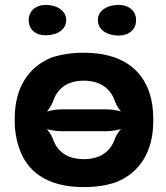

<svg xmlns="http://www.w3.org/2000/svg" viewBox="-20 -753 677 783"><path d="M40 -269V-259C40 -220 46 -185 57 -152C88 -58 166 10 322 10C372 10 417 3 456 -11C549 -49 605 -134 605 -259V-269C605 -308 600 -343 589 -376C557 -470 477 -538 321 -538C272 -538 228 -531 189 -518C95 -479 40 -394 40 -269ZM416 -307H229C207 -307 171 -301 158 -293L160 -289C174 -297 190 -322 196 -339C212 -387 249 -424 321 -424C393 -424 433 -388 449 -339C455 -322 471 -297 485 -289L487 -293C475 -301 438 -307 416 -307ZM229 -218H416C437 -218 472 -224 486 -232L484 -235C470 -227 454 -203 448 -186C432 -139 393 -104 322 -104C250 -104 212 -139 196 -186C190 -203 174 -228 160 -235L158 -232C170 -224 207 -218 229 -218ZM166 -609C214 -609 250 -633 250 -671C250 -708 214 -733 166 -733C127 -733 97 -709 97 -671C97 -632 126 -609 166 -609ZM464 -608C506 -608 535 -633 535 -671C535 -708 506 -733 464 -733C416 -733 379 -709 379 -671C379 -633 415 -608 464 -608Z"/></svg>

Font: Asimov
Style: EdgeWide
Weight: 500
Designer: Google
Version: Version 2.000980: 2014